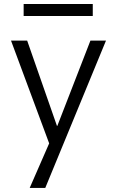

<svg xmlns="http://www.w3.org/2000/svg" viewBox="-20 -723 587 963"><path d="M116.2 -519.5 265.6 -91.8H267.6L433.6 -519.5H511.7L207 219.7H128.9L226.6 -3.9L35.2 -519.5ZM98.6 -642.6V-703.1H445.3V-642.6Z"/></svg>

Font: Mgen+ 1c regular
Style: Regular
Weight: 400
Designer: [Source Han Sans]
Ryoko NISHIZUKA  (kana & ideographs); Paul D. Hunt (Latin, Greek & Cyrillic); Wenlong ZHANG  (bopomofo
Version: Version 1.059.20150602